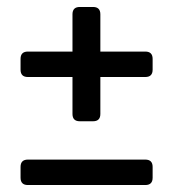

<svg xmlns="http://www.w3.org/2000/svg" viewBox="-20 -531 497 551"><path d="M188 -204V-310H60Q39 -310 39 -331V-362Q39 -383 60 -383H188V-490Q188 -511 209 -511H247Q268 -511 268 -490V-383H397Q418 -383 418 -362V-331Q418 -310 397 -310H268V-204Q268 -183 247 -183H209Q188 -183 188 -204ZM39 -21V-52Q39 -73 60 -73H397Q418 -73 418 -52V-21Q418 0 397 0H60Q39 0 39 -21Z"/></svg>

Font: Mitr Light
Style: Regular
Weight: 300
Designer: Thanarat Vachiruckul
Foundry: Cadson Demak
Version: Version 1.002